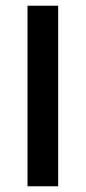

<svg xmlns="http://www.w3.org/2000/svg" viewBox="-20 -650 299 670"><path d="M183 -630V0H76V-630Z"/></svg>

Font: Ek Mukta Medium
Style: Regular
Weight: 500
Designer: Girish Dalvi and Yashodeep Gholap
Foundry: Ek Type
Version: Version 2.538;PS 1.002;hotconv 16.6.51;makeotf.lib2.5.65220;